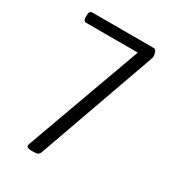

<svg xmlns="http://www.w3.org/2000/svg" viewBox="-171 -798 813 898"><g transform="rotate(30 235.0 -349.0)"><path d="M140 2Q112 2 112 -11Q112 -14 113.5 -19.5Q115 -25 117 -29L340 -644H62Q46 -644 46 -667V-677Q46 -700 62 -700H394Q404 -700 408.5 -687Q413 -674 413 -665Q413 -660 411 -654L185 -19Q181 -7 173.5 -2.5Q166 2 149 2Z"/></g></svg>

Font: Asap Condensed Light
Style: Regular
Weight: 300
Width: 3
Designer: Pablo Cosgaya
Foundry: Omnibus-Type
Version: Version 3.001; ttfautohint (v1.8.4.7-5d5b)